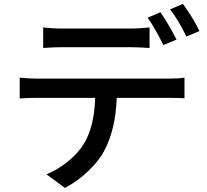

<svg xmlns="http://www.w3.org/2000/svg" viewBox="-20 -879 1040 966"><path d="M868.2 -679.7 801.8 -652.3Q759.8 -738.3 722.7 -790L787.1 -817.4Q829.1 -756.8 868.2 -679.7ZM631.8 -641.6H294.9Q252 -641.6 197.3 -637.7V-741.2Q242.2 -735.4 293.9 -735.4H631.8Q685.5 -735.4 732.4 -741.2V-637.7Q668 -641.6 631.8 -641.6ZM169.9 -483.4H824.2Q877 -483.4 908.2 -488.3V-384.8Q861.3 -386.7 824.2 -386.7H567.4Q561.5 -228.5 504.9 -121.1Q477.5 -69.3 423.8 -18.1Q370.1 33.2 306.6 66.4L213.9 -2Q269.5 -24.4 319.8 -64.9Q370.1 -105.5 399.4 -151.4Q454.1 -237.3 459 -386.7H169.9Q121.1 -386.7 79.1 -383.8V-488.3Q127.9 -483.4 169.9 -483.4ZM835.9 -832 900.4 -859.4Q951.2 -790 983.4 -722.7L918 -695.3Q876 -780.3 835.9 -832Z"/></svg>

Font: Gen Shin Gothic Monospace Medium
Style: Regular
Weight: 500
Designer: [Source Han Sans]
Ryoko NISHIZUKA  (kana & ideographs); Paul D. Hunt (Latin, Greek & Cyrillic); Wenlong ZHANG  (bopomofo
Version: Version 1.002.20150607